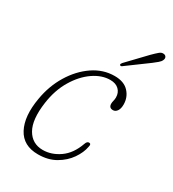

<svg xmlns="http://www.w3.org/2000/svg" viewBox="-160 -723 739 821"><g transform="rotate(30 210.0 -313.0)"><path d="M264.5 -423Q223 -423 182 -394.8Q141 -366.5 110.8 -316Q80.5 -265.5 71 -198Q58.5 -109.5 84.5 -64.2Q110.5 -19 163 -19Q206 -19 245.2 -46.5Q284.5 -74 304.5 -130.5Q309.5 -145.5 319.5 -145.5Q331.5 -145.5 326.5 -128.5Q321 -98 299.2 -66.5Q277.5 -35 241 -13.8Q204.5 7.5 154.5 7.5Q81.5 7.5 51.8 -49Q22 -105.5 38.5 -199.5Q50 -268 84 -324Q118 -380 167 -413.5Q216 -447 272.5 -447Q318.5 -447 342.2 -421.5Q366 -396 366 -360Q366 -339.5 358 -328Q350 -316.5 338 -316.5Q318 -316.5 318 -337.5Q318 -344.5 320.2 -352.5Q322.5 -360.5 322.5 -370Q322.5 -393.5 307.2 -408.2Q292 -423 264.5 -423ZM358 -601Q374.5 -617.5 385.5 -626.8Q396.5 -636 408 -633.5Q416 -632 419 -625.2Q422 -618.5 418 -610Q414.5 -601.5 404.5 -593.2Q394.5 -585 383 -576L279 -499.5Q272 -494.5 268.5 -499Q266 -501.5 268 -505Q270 -508.5 272.5 -511.5Z"/></g></svg>

Font: Fraunces 72pt SuperSoft Thin
Style: Italic
Weight: 100
Italic angle: -16°
Version: Version 1.000;[b76b70a41]